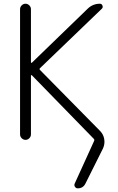

<svg xmlns="http://www.w3.org/2000/svg" viewBox="-20 -774 633 1033"><path d="M439.5 213.9Q426.8 239.3 398.4 239.3Q388.7 239.3 383.3 231Q377.9 222.7 381.8 213.9L486.3 -15.6Q489.3 -22.5 484.4 -27.3L151.4 -369.1Q150.4 -370.1 148.4 -369.6Q146.5 -369.1 146.5 -367.2V-50.8Q146.5 -39.1 137.7 -30.3Q128.9 -21.5 117.2 -21.5Q105.5 -21.5 96.7 -30.3Q87.9 -39.1 87.9 -50.8V-724.6Q87.9 -736.3 96.7 -745.1Q105.5 -753.9 117.2 -753.9Q128.9 -753.9 137.7 -745.1Q146.5 -736.3 146.5 -724.6V-439.5Q146.5 -436.5 148.4 -436Q150.4 -435.5 151.4 -436.5L452.1 -727.5Q479.5 -753.9 517.6 -753.9Q527.3 -753.9 531.2 -744.1Q535.2 -734.4 528.3 -727.5L195.3 -407.2Q190.4 -402.3 195.3 -397.5L519.5 -68.4Q537.1 -49.8 541 -24.4Q542 -17.6 542 -11.7Q542 6.8 534.2 24.4Z"/></svg>

Font: Gen Jyuu Gothic Light
Style: Regular
Weight: 200
Designer: [Source Han Sans]
Ryoko NISHIZUKA  (kana & ideographs); Paul D. Hunt (Latin, Greek & Cyrillic); Wenlong ZHANG  (bopomofo
Version: Version 1.002.20150607